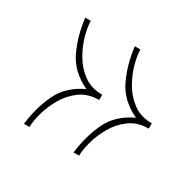

<svg xmlns="http://www.w3.org/2000/svg" viewBox="-92 -490 583 570"><g transform="rotate(30 200.0 -205.0)"><path d="M220 -23Q227 -82 250 -130.5Q273 -179 329 -205Q273 -231 250 -279.5Q227 -328 220 -387H239Q239 -368 246.5 -339.5Q254 -311 270.5 -282Q287 -253 313.5 -233.5Q340 -214 378 -214V-196Q340 -196 313.5 -176.5Q287 -157 270.5 -128Q254 -99 246.5 -70.5Q239 -42 239 -23ZM50 -23Q57 -82 80 -130.5Q103 -179 159 -205Q103 -231 80 -279.5Q57 -328 50 -387H69Q69 -368 76.5 -339.5Q84 -311 100.5 -282Q117 -253 143.5 -233.5Q170 -214 208 -214V-196Q170 -196 143.5 -176.5Q117 -157 100.5 -128Q84 -99 76.5 -70.5Q69 -42 69 -23Z"/></g></svg>

Font: Grandiflora One
Style: Regular
Weight: 400
Designer: Haesung Cho
Foundry: JAMO
Version: Version 1.000; ttfautohint (v1.8.4.7-5d5b);gftools[0.9.28]